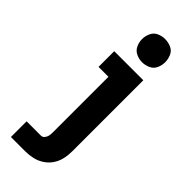

<svg xmlns="http://www.w3.org/2000/svg" viewBox="-312 -813 1055 1055"><g transform="rotate(45 216.0 -285.0)"><path d="M44 205H155Q184 205 213 198.5Q242 192 267 175.5Q292 159 308.5 134.5Q325 110 331.5 81Q338 52 338 22V-530H112V-408H189V22Q189 35 187 48Q185 61 176.5 72Q168 83 155 83H44ZM263 -595Q287 -595 310 -605.5Q333 -616 343 -638.5Q353 -661 353 -685Q353 -709 343 -732Q333 -755 310 -765Q287 -775 263 -775Q239 -775 216.5 -765Q194 -755 183.5 -732Q173 -709 173 -685Q173 -661 183.5 -638.5Q194 -616 216.5 -605.5Q239 -595 263 -595Z"/></g></svg>

Font: Iosevka Sparkle Heavy
Style: Regular
Weight: 900
Designer: Belleve Invis
Foundry: Belleve Invis
Version: Version 4.5.0; ttfautohint (v1.8.3)